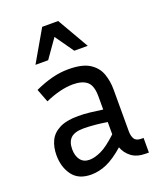

<svg xmlns="http://www.w3.org/2000/svg" viewBox="-139 -827 771 925"><g transform="rotate(-20 246.5 -365.0)"><path d="M450 5Q404 5 376.5 -16Q349 -37 338 -68Q289 -25 249 -7.5Q209 10 169 10Q104 10 73 -32Q42 -74 42 -135Q42 -176 57 -208Q72 -240 108 -258.5Q144 -277 205 -277Q232 -277 264 -273.5Q296 -270 329 -265V-332Q329 -388 304.5 -408.5Q280 -429 233 -429Q169 -429 90 -394L64 -462Q110 -483 152 -494Q194 -505 237 -505Q307 -505 344 -482Q381 -459 395 -421Q409 -383 409 -338V-124Q409 -101 418 -85.5Q427 -70 454 -70H465V5ZM123 -136Q123 -102 139 -81Q155 -60 185 -60Q211 -60 245 -75.5Q279 -91 329 -138V-201Q261 -212 209 -212Q163 -212 143 -193Q123 -174 123 -136ZM295 -579 228 -674 161 -579H96L189 -740H271L364 -579Z"/></g></svg>

Font: Inria Sans
Style: Regular
Weight: 400
Designer: Black Foundry Team
Foundry: Black Foundry
Version: Version 1.2; ttfautohint (v1.8.3)